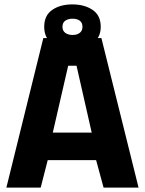

<svg xmlns="http://www.w3.org/2000/svg" viewBox="-20 -853 658 873"><path d="M9 0 177 -680H441L610 0H451L417 -125H197L165 0ZM220 -250H397L328 -554H290ZM309 -630Q254 -630 217.5 -655Q181 -680 181 -731Q181 -783 217.5 -808Q254 -833 309 -833Q364 -833 401 -808Q438 -783 438 -731Q438 -682 401.5 -656Q365 -630 309 -630ZM310 -694Q330 -694 342.5 -703.5Q355 -713 355 -731Q355 -750 342.5 -759Q330 -768 310 -768Q290 -768 277 -759Q264 -750 264 -731Q264 -713 277 -703.5Q290 -694 310 -694Z"/></svg>

Font: Cairo ExtraBold
Style: Regular
Weight: 800
Designer: Mohamed Gaber, Accademia di Belle Arti di Urbino
Foundry: Kief Type Foundry, Accademia di Belle Arti di Urbino
Version: Version 3.117